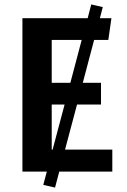

<svg xmlns="http://www.w3.org/2000/svg" viewBox="-20 -773 570 865"><path d="M486 0H247L228 72L175 60L191 0H81V-691H375L391 -753L443 -741L430 -691H482L468 -593H404L353 -400H435V-302H327L273 -99H486ZM213 -400H297L348 -593H213ZM217 -99 271 -302H213V-99Z"/></svg>

Font: Fira Sans Medium
Style: Regular
Weight: 500
Designer: bBox Type GmbH & Carrois Corporate GbR & Edenspiekermann AG
Foundry: bBox Type GmbH & Carrois Corporate GbR & Edenspiekermann AG
Version: Version 4.301